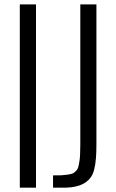

<svg xmlns="http://www.w3.org/2000/svg" viewBox="-20 -860 533 880"><path d="M261.2 0H223.1V-56.2Q252.4 -56.2 261.2 -56.6Q275.4 -57.6 290.5 -59.6Q306.2 -62 313 -64.9Q319.8 -67.9 327.6 -75.7Q329.6 -77.6 331.1 -79.3Q332.5 -81.1 333.7 -83.3Q335 -85.4 335.9 -86.9Q336.9 -88.4 337.9 -91.6Q338.9 -94.7 339.1 -95.9Q339.4 -97.2 340.3 -101.1Q341.3 -105 341.6 -106.2Q341.8 -107.4 342.5 -112.8Q343.3 -118.2 343.8 -119.6Q348.1 -141.6 348.1 -200.2V-839.8H421.9V-200.2Q421.9 -159.7 419.9 -136.7Q415 -73.2 396.5 -47.9Q360.8 3.4 261.2 0ZM145 0H70.8V-839.8H145Z"/></svg>

Font: VL Oswald
Style: Light
Weight: 300
Designer: vernon adams
Foundry: vernon adams
Version: Version ; ttfautohint (v0.92.18-e454-dirty) -l 8 -r 50 -G 20